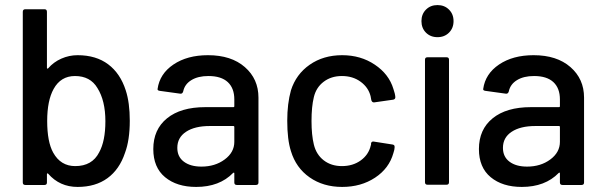

<svg xmlns="http://www.w3.org/2000/svg" viewBox="-20 -737 2407 765"><path d="M481 -377Q497.1 -328.1 497.1 -255.9Q497.1 -178.7 478 -127.9Q456.1 -62 408.2 -27.1Q360.4 7.8 289.1 7.8Q217.8 7.8 171.9 -44.9Q169.9 -46.9 168.5 -46.1Q167 -45.4 167 -43V-9.8Q167 0 157.2 0H81.1Q70.8 0 70.8 -9.8V-689.9Q70.8 -700.2 81.1 -700.2H157.2Q167 -700.2 167 -689.9V-466.8Q167 -464.4 168.5 -463.6Q169.9 -462.9 171.9 -464.8Q193.4 -489.7 224.4 -503.4Q255.4 -517.1 289.1 -517.1Q362.8 -517.1 411.1 -480.7Q459.5 -444.3 481 -377ZM375 -129.9Q399.9 -174.8 399.9 -253.9Q399.9 -335.9 368.2 -386.2Q339.8 -434.1 278.8 -434.1Q222.2 -434.1 193.8 -382.8Q168 -336.4 168 -254.9Q168 -171.9 191.9 -128.9Q221.7 -75.2 279.8 -75.2Q347.2 -75.2 375 -129.9Z M808.6 -517.1Q901.4 -517.1 955.6 -469.7Q1009.8 -422.4 1009.8 -348.1V-9.8Q1009.8 0 999.5 0H923.8Q913.6 0 913.6 -9.8V-45.9Q913.6 -51.3 908.7 -47.9Q854.5 7.8 761.7 7.8Q684.6 7.8 637.7 -31Q590.8 -69.8 590.8 -143.1Q590.8 -221.2 645.5 -265.6Q700.2 -310.1 797.9 -310.1H909.7Q913.6 -310.1 913.6 -314V-340.8Q913.6 -385.7 887.5 -409.9Q861.3 -434.1 810.5 -434.1Q769 -434.1 742.4 -417.7Q715.8 -401.4 710 -373Q707 -362.3 697.8 -363.8L616.7 -375Q606.4 -376.5 607.9 -382.8Q616.2 -442.9 671.1 -480Q726.1 -517.1 808.6 -517.1ZM782.7 -73.2Q836.9 -73.2 875.2 -101.6Q913.6 -129.9 913.6 -171.9V-231Q913.6 -234.9 909.7 -234.9H815.9Q755.9 -234.9 721.2 -211.9Q686.5 -189 686.5 -147.9Q686.5 -112.3 712.6 -92.8Q738.8 -73.2 782.7 -73.2Z M1139.2 -134.8Q1124.5 -180.7 1124.5 -255.9Q1124.5 -324.2 1139.2 -377Q1159.7 -441.4 1214.1 -479.2Q1268.6 -517.1 1343.3 -517.1Q1417.5 -517.1 1473.6 -479.2Q1529.8 -441.4 1547.4 -382.8Q1554.2 -363.8 1555.2 -350.1Q1555.2 -341.3 1546.4 -339.8L1471.2 -329.1H1469.2Q1462.4 -329.1 1459.5 -337.9L1456.5 -354Q1447.8 -388.7 1416.7 -411.4Q1385.7 -434.1 1342.3 -434.1Q1299.8 -434.1 1269.8 -411.4Q1239.7 -388.7 1230.5 -350.1Q1221.2 -312 1221.2 -254.9Q1221.2 -199.2 1230.5 -161.1Q1240.2 -121.1 1270 -98.1Q1299.8 -75.2 1342.3 -75.2Q1386.2 -75.2 1417.7 -98.1Q1449.2 -121.1 1457.5 -158.2Q1458.5 -159.2 1458.5 -161.1Q1457.5 -162.1 1458.5 -163.1V-167Q1461.4 -174.3 1469.2 -172.9L1544.4 -161.1Q1552.2 -159.7 1552.2 -152.8V-148.9Q1552.2 -141.6 1547.4 -127Q1530.3 -65.9 1474.4 -29.1Q1418.5 7.8 1343.3 7.8Q1268.1 7.8 1213.6 -30.3Q1159.2 -68.4 1139.2 -134.8Z M1769 -606.9Q1751 -588.9 1723.1 -588.9Q1695.3 -588.9 1677.2 -606.9Q1659.2 -625 1659.2 -652.8Q1659.2 -680.7 1677.2 -698.7Q1695.3 -716.8 1723.1 -716.8Q1751 -716.8 1769 -698.7Q1787.1 -680.7 1787.1 -652.8Q1787.1 -625 1769 -606.9ZM1759.3 -1H1683.1Q1673.3 -1 1673.3 -11.2V-499Q1673.3 -508.8 1683.1 -508.8H1759.3Q1769 -508.8 1769 -499V-11.2Q1769 -1 1759.3 -1Z M2106 -517.1Q2198.7 -517.1 2252.9 -469.7Q2307.1 -422.4 2307.1 -348.1V-9.8Q2307.1 0 2296.9 0H2221.2Q2210.9 0 2210.9 -9.8V-45.9Q2210.9 -51.3 2206.1 -47.9Q2151.9 7.8 2059.1 7.8Q1981.9 7.8 1935.1 -31Q1888.2 -69.8 1888.2 -143.1Q1888.2 -221.2 1942.9 -265.6Q1997.6 -310.1 2095.2 -310.1H2207Q2210.9 -310.1 2210.9 -314V-340.8Q2210.9 -385.7 2184.8 -409.9Q2158.7 -434.1 2107.9 -434.1Q2066.4 -434.1 2039.8 -417.7Q2013.2 -401.4 2007.3 -373Q2004.4 -362.3 1995.1 -363.8L1914.1 -375Q1903.8 -376.5 1905.3 -382.8Q1913.6 -442.9 1968.5 -480Q2023.4 -517.1 2106 -517.1ZM2080.1 -73.2Q2134.3 -73.2 2172.6 -101.6Q2210.9 -129.9 2210.9 -171.9V-231Q2210.9 -234.9 2207 -234.9H2113.3Q2053.2 -234.9 2018.6 -211.9Q1983.9 -189 1983.9 -147.9Q1983.9 -112.3 2010 -92.8Q2036.1 -73.2 2080.1 -73.2Z"/></svg>

Font: Gruenseis Font Medium
Style: Regular
Weight: 500
Designer: Jeremy Tribby
Foundry: Tribby Type
Version: Version 1.408;Glyphs 3.1.2 (3151)